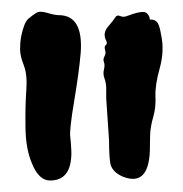

<svg xmlns="http://www.w3.org/2000/svg" viewBox="-20 -738 316 331"><path d="M81.1 -711.9Q124 -711.9 119.1 -646.5Q116.2 -613.3 107.9 -564Q99.6 -514.6 101.1 -502.4Q102.5 -490.2 103 -477.5Q103.5 -464.8 100.6 -453.1Q93.8 -426.8 66.4 -426.8Q46.9 -426.8 35.2 -456.1Q24.4 -480.5 23.9 -518.6Q23.4 -556.6 25.4 -583Q27.3 -609.4 21 -625.5Q14.6 -641.6 14.6 -653.3Q14.6 -665 16.6 -675.8Q21.5 -699.2 28.8 -705.6Q36.1 -711.9 42.5 -715.8Q48.8 -719.7 61.5 -715.8Q74.2 -711.9 81.1 -711.9ZM168 -496.1 163.1 -568.4V-585.9Q163.1 -594.7 160.2 -602.5Q157.2 -610.4 159.2 -618.2Q161.1 -626 159.2 -630.9Q157.2 -635.7 160.2 -641.1Q163.1 -646.5 161.1 -652.3Q159.2 -658.2 162.6 -660.6Q166 -663.1 162.1 -669.9Q157.2 -681.6 166.5 -692.4Q175.8 -703.1 178.7 -708Q181.6 -712.9 187 -710.4Q192.4 -708 197.8 -710Q203.1 -711.9 209 -713.9Q226.6 -719.7 232.4 -715.8Q238.3 -710.9 238.3 -704.1Q245.1 -705.1 250 -700.7Q254.9 -696.3 257.8 -677.7Q263.7 -650.4 255.4 -620.6Q247.1 -590.8 248 -571.8Q249 -552.7 244.1 -536.1Q239.3 -519.5 238.8 -505.4Q238.3 -491.2 238.3 -476.6Q235.4 -416 191.4 -433.6Q171.9 -442.4 169.9 -458Q168 -471.7 168 -496.1Z"/></svg>

Font: Creepster Caps
Style: Regular
Weight: 400
Designer: Font Diner, Inc
Foundry: Font Diner, Inc
Version: Version 1.000